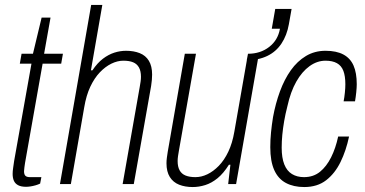

<svg xmlns="http://www.w3.org/2000/svg" viewBox="-20 -743 1474 775"><path d="M85 11Q65 11 53 4.5Q41 -2 36 -13.5Q31 -25 31 -41Q31 -52 33 -65Q35 -78 37 -93L107 -486H60L67 -526H113L148 -672H184L158 -526H234L227 -486H152L81 -85Q80 -78 78.5 -67.5Q77 -57 77 -52Q77 -39 82.5 -33.5Q88 -28 101 -28H147L142 -2Q134 2 123.5 5Q113 8 103 9.5Q93 11 85 11Z M222 0 348 -723H393L347 -459H353Q373 -489 395.5 -506Q418 -523 441.5 -530.5Q465 -538 489 -538Q520 -538 544 -528.5Q568 -519 581 -497.5Q594 -476 594 -442Q594 -432 593 -420.5Q592 -409 590 -396L520 0H475L544 -392Q546 -403 547.5 -413.5Q549 -424 549 -433Q549 -456 541 -470.5Q533 -485 517.5 -491.5Q502 -498 478 -498Q454 -498 429.5 -486Q405 -474 383 -451Q361 -428 344.5 -393Q328 -358 320 -310L266 0Z M758 12Q727 12 703 2.5Q679 -7 665.5 -28.5Q652 -50 652 -84Q652 -95 653.5 -106Q655 -117 657 -130L726 -526H771L702 -134Q700 -123 698.5 -112.5Q697 -102 697 -93Q697 -70 705 -55.5Q713 -41 729 -34.5Q745 -28 769 -28Q793 -28 817 -39.5Q841 -51 863 -73.5Q885 -96 901.5 -130.5Q918 -165 926 -212L981 -526H1025L933 0H901L910 -78H904Q882 -43 858 -23.5Q834 -4 808.5 4Q783 12 758 12ZM976 -500 981 -526Q1031 -526 1066.5 -553.5Q1102 -581 1110 -627H1077L1091 -707H1157L1146 -645Q1138 -600 1116 -567Q1094 -534 1058.5 -517Q1023 -500 976 -500Z M1208 12Q1165 12 1134 -4.5Q1103 -21 1087 -56.5Q1071 -92 1071 -149Q1071 -179 1074 -209Q1077 -239 1082 -270Q1092 -325 1110 -374Q1128 -423 1154 -459.5Q1180 -496 1215 -517Q1250 -538 1294 -538Q1338 -538 1366 -523Q1394 -508 1407 -478.5Q1420 -449 1420 -403Q1420 -390 1418 -370.5Q1416 -351 1413 -334H1367Q1370 -349 1372 -368.5Q1374 -388 1374 -403Q1374 -436 1366 -457Q1358 -478 1340 -488Q1322 -498 1294 -498Q1260 -498 1229.5 -476Q1199 -454 1176 -413.5Q1153 -373 1140 -314Q1132 -283 1127 -254Q1122 -225 1119.5 -198.5Q1117 -172 1117 -147Q1117 -106 1127.5 -79.5Q1138 -53 1158.5 -40.5Q1179 -28 1207 -28Q1245 -28 1271.5 -49.5Q1298 -71 1316.5 -108Q1335 -145 1345 -192H1389Q1377 -135 1354.5 -89Q1332 -43 1296.5 -15.5Q1261 12 1208 12Z"/></svg>

Font: Archivo Condensed Thin
Style: Italic
Weight: 250
Width: 3
Italic angle: -10°
Designer: Hector Gatti
Foundry: Omnibus-Type
Version: Version 2.001